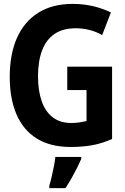

<svg xmlns="http://www.w3.org/2000/svg" viewBox="-20 -744 640 985"><path d="M343 10Q238 10 168.5 -33.5Q99 -77 64.5 -157.5Q30 -238 30 -349Q30 -467 67.5 -550.5Q105 -634 177 -679Q249 -724 353 -724Q409 -724 459 -712Q509 -700 549 -680L504 -564Q473 -582 438 -590.5Q403 -599 368 -599Q303 -599 260 -570Q217 -541 196 -485.5Q175 -430 175 -352Q175 -280 193.5 -226Q212 -172 250 -142.5Q288 -113 346 -113Q368 -113 387 -116Q406 -119 424 -123V-282H325V-402H555V-31Q503 -8 453 1Q403 10 343 10ZM233 208Q239 189 245 163Q251 137 256.5 109.5Q262 82 264 61H397V71Q388 92 375.5 117Q363 142 348 168.5Q333 195 316 221H233Z"/></svg>

Font: Noto Sans Mono
Style: Bold
Weight: 700
Designer: Monotype Design Team
Foundry: Monotype Imaging Inc.
Version: Version 2.014